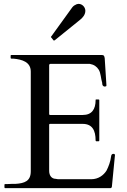

<svg xmlns="http://www.w3.org/2000/svg" viewBox="-20 -972 657 992"><path d="M3 -4C3 -3 3 -2 4 -2C4 0 5 0 7 0H551C553 0 554 -1 556 -2C556 -4 557 -6 558 -7L574 -171C574 -174 571 -177 568 -177C559 -178 555 -173 554 -164C551 -138 541 -111 530 -90C515 -67 489 -46 451 -46H289C282 -46 275 -46 268 -48C247 -48 234 -65 234 -89V-327C234 -330 236 -332 239 -332H407C457 -332 474 -298 474 -246C474 -245 474 -244 475 -244C476 -242 477 -242 478 -242H489C490 -242 490 -242 492 -243C492 -244 493 -245 493 -246V-455C493 -457 492 -458 489 -458H478C475 -459 474 -458 474 -455C474 -407 454 -378 408 -378H239C236 -378 234 -380 234 -383V-636C235 -640 237 -642 241 -642H444C466 -638 480 -628 490 -612C501 -595 501 -566 508 -544C508 -534 510 -529 516 -526C516 -525 518 -525 521 -525C524 -525 526 -526 528 -526C529 -528 530 -529 530 -530L521 -671C519 -684 517 -688 503 -688H39C37 -688 35 -687 35 -685V-673C35 -672 35 -672 36 -670C37 -670 38 -669 39 -669H49C94 -665 139 -652 139 -602V-87C139 -36 107 -25 60 -22C46 -22 32 -22 18 -21H7C4 -21 4 -20 3 -18ZM386 -952C380 -952 374 -950 368 -946C361 -943 355 -937 349 -928L245 -784C244 -783 243 -782 243 -781C243 -780 244 -779 245 -778C249 -773 253 -768 257 -763H259C260 -763 262 -763 263 -764L394 -870C406 -879 421 -896 421 -916C421 -935 405 -952 386 -952Z"/></svg>

Font: fbb
Style: Regular
Weight: 400
Designer: David J. Perry, Michael Sharpe
Version: Version 1.045